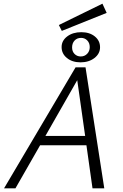

<svg xmlns="http://www.w3.org/2000/svg" viewBox="-20 -1024 670 1044"><path d="M450 -234H198L64 0H2L391 -658H445L547 0H483ZM443 -285 400 -588 227 -285ZM300 -888 537 -1004 560 -954 316 -856ZM315 -768Q315 -803 345.5 -826Q376 -849 422 -849Q467 -849 495.5 -826Q524 -803 524 -767Q524 -732 493.5 -708.5Q463 -685 418 -685Q373 -685 344 -708.5Q315 -732 315 -768ZM468 -768Q468 -790 454.5 -804Q441 -818 421 -818Q399 -818 385.5 -803.5Q372 -789 372 -766Q372 -744 385.5 -730.5Q399 -717 419 -717Q440 -717 454 -731.5Q468 -746 468 -768Z"/></svg>

Font: Ysabeau Semilight
Style: Italic
Weight: 300
Italic angle: -12°
Designer: Christian Thalmann (Catharsis Fonts)
Version: Version 0.003